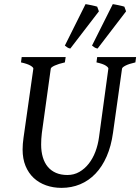

<svg xmlns="http://www.w3.org/2000/svg" viewBox="-20 -890 676 925"><path d="M632.3 -589.4Q601.6 -582.5 585.2 -574.2Q568.8 -565.9 567.9 -559.1L524.4 -250Q515.6 -186 493.9 -136.5Q472.2 -86.9 439.9 -53.2Q407.7 -19.5 366.2 -2.2Q324.7 15.1 276.4 15.1Q236.3 15.1 201.9 2.9Q167.5 -9.3 142.3 -32.7Q117.2 -56.2 103 -90.6Q88.9 -125 88.9 -169.9Q88.9 -195.8 93.3 -226.1L140.6 -559.1Q141.6 -564.9 127.2 -573.7Q112.8 -582.5 81.1 -589.4L84.5 -615.2H296.4L292.5 -589.4Q261.7 -582.5 243.7 -574.2Q225.6 -565.9 224.6 -559.1L181.6 -249Q179.7 -234.9 179 -220.7Q178.2 -206.5 178.2 -193.8Q178.2 -159.7 186.3 -132.6Q194.3 -105.5 210.2 -86.4Q226.1 -67.4 249.8 -57.1Q273.4 -46.9 304.7 -46.9Q336.4 -46.9 362.3 -61.8Q388.2 -76.7 407.7 -101.6Q427.2 -126.5 439.7 -159.4Q452.1 -192.4 457 -229L502 -559.1Q502.9 -564.9 489.7 -573.7Q476.6 -582.5 444.8 -589.4L448.2 -615.2H635.7ZM318.8 -656.2Q311.5 -657.2 305.4 -660.9Q299.3 -664.6 292.5 -670.4L392.1 -870.1Q397 -869.1 404.8 -867.9Q412.6 -866.7 421.1 -864.7Q429.7 -862.8 437 -861.1Q444.3 -859.4 448.2 -857.9L456.5 -835.4ZM450.2 -656.2Q442.9 -657.2 436.5 -660.9Q430.2 -664.6 423.3 -670.4L523.4 -870.1Q528.3 -869.1 536.1 -867.9Q543.9 -866.7 552.2 -864.7Q560.5 -862.8 567.9 -861.1Q575.2 -859.4 579.1 -857.9L587.4 -835.4Z"/></svg>

Font: Gentium Book Basic
Style: Italic
Weight: 400
Italic angle: -8°
Designer: J. Victor Gaultney and Annie Olsen
Foundry: SIL International
Version: Version 1.102; 2013; Maintenance release